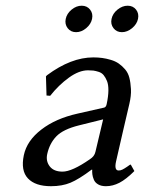

<svg xmlns="http://www.w3.org/2000/svg" viewBox="-20 -639 502 669"><path d="M215.8 -540.8Q205.1 -554.7 209 -573.2Q212.9 -591.8 229.5 -605.5Q246.1 -619.1 264.6 -619.1Q283.2 -619.1 293.9 -605.5Q304.7 -591.8 300.8 -573.2Q296.9 -554.7 280.3 -540.8Q263.7 -526.9 245.1 -526.9Q226.6 -526.9 215.8 -540.8ZM375.5 -540.8Q364.7 -554.7 368.7 -573.2Q372.6 -591.8 389.4 -605.5Q406.2 -619.1 424.8 -619.1Q443.4 -619.1 454.1 -605.5Q464.8 -591.8 460.9 -573.2Q457 -554.7 440.2 -540.8Q423.3 -526.9 404.8 -526.9Q386.2 -526.9 375.5 -540.8ZM339.4 -223.1 254.9 -202.1Q200.2 -188.5 176.5 -164.1Q152.8 -139.6 144.5 -102.1Q139.2 -77.6 153.3 -59.3Q167.5 -41 197.8 -41Q231 -41 293 -84Q309.1 -94.2 312.5 -109.9ZM384.3 -76.2Q377.4 -44.9 393.6 -44.9Q399.9 -44.9 406.5 -48.1Q413.1 -51.3 423.3 -58.3Q433.6 -65.4 434.1 -65.9L436.5 -64L448.2 -43Q419.4 -14.2 396.2 -2.2Q373 9.8 349.1 9.8Q332.5 9.8 321.8 3.4Q311 -2.9 306.9 -13.2Q302.7 -23.4 301.8 -31.7Q300.8 -40 301.3 -47.9H299.3Q254.4 -14.2 225.3 -2.2Q196.3 9.8 157.7 9.8Q103 9.8 77.4 -17.3Q51.8 -44.4 63 -98.1Q73.7 -148.9 124 -187.5Q173.8 -226.1 250.5 -243.2L343.3 -264.2Q349.6 -266.1 351.6 -275.9Q357.4 -302.7 357.7 -323.5Q357.9 -344.2 352.8 -356.7Q347.7 -369.1 341.1 -377.2Q334.5 -385.3 323.7 -388.7Q313 -392.1 305.2 -393.1Q297.4 -394 286.6 -394Q255.4 -394 220 -368.4Q184.6 -342.8 154.8 -305.2L142.1 -306.2L140.1 -373L144 -377Q227.5 -439 305.2 -439Q321.8 -439 336.2 -437Q350.6 -435.1 366.2 -430.4Q381.8 -425.8 393.6 -417.7Q405.3 -409.7 415.8 -397.5Q426.3 -385.3 430.7 -368.2Q435.1 -351.1 436.3 -328.4Q437.5 -305.7 430.7 -276.9Q429.7 -272.9 408.7 -182.6Q388.2 -95.2 384.3 -76.2Z"/></svg>

Font: Linux Biolinum G
Style: Italic
Weight: 400
Italic angle: -12°
Designer: Philipp H. Poll
Foundry: Philipp H. Poll
Version: Version 0.5.1